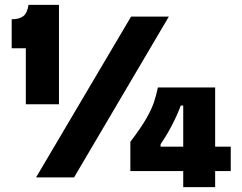

<svg xmlns="http://www.w3.org/2000/svg" viewBox="-20 -728 995 788"><path d="M86 -300V-530H28V-649Q59 -649 75.5 -661.5Q92 -674 97 -708H222V-300ZM128 0 518 -660H673L284 0ZM515 -26V-146Q559 -204 581 -242.5Q603 -281 612.5 -310.5Q622 -340 628 -369H863V40H732V-295H722Q707 -255 686 -214.5Q665 -174 639 -136V-126H927V-26Z"/></svg>

Font: Bricolage Grotesque 48pt Condensed ExtraBold ExtraBold
Style: Regular
Weight: 800
Version: Version 1.000;gftools[0.9.30]